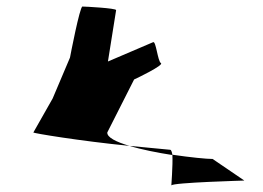

<svg xmlns="http://www.w3.org/2000/svg" viewBox="-20 -583 803 587"><path d="M82 -178C80 -176 224 -152 376 -137C335 -149 307 -163 308 -178L390 -340C399 -344 482 -384 472 -390C462 -396 457 -459 448 -454L310 -395C316 -432 335 -552 335 -552C336 -558 240 -563 232 -563C224 -563 195 -413 194 -407L141 -282ZM376 -137C411 -126 462 -116 507 -109C506 -118 503 -125 501 -125C501 -125 447 -130 376 -137ZM507 -110C509 -79 503 -9 504 -16C505 -25 733 -31 727 -31L630 -97C611 -97 561 -102 507 -110Z"/></svg>

Font: Ampere
Style: SCUltExtIta
Weight: 400
Version: Version 1